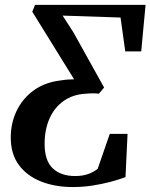

<svg xmlns="http://www.w3.org/2000/svg" viewBox="-20 -763 622 794"><path d="M281 10.5Q207.5 10.5 149.5 -12.5Q91.5 -35.5 58 -80.8Q24.5 -126 24.5 -194Q24.5 -254.5 49.2 -305.5Q74 -356.5 120.2 -389.8Q166.5 -423 231.5 -430.5Q246.5 -433 260.2 -434Q274 -435 286.5 -435L113.5 -714.5L125 -743H582L564 -550.5H498L478.5 -690.5L239 -698.5L284 -628.5L410.5 -401L389 -375.5Q377.5 -377 364.5 -377Q351.5 -377 334.5 -375.5Q281 -372.5 242.8 -345.2Q204.5 -318 184.5 -272.2Q164.5 -226.5 164.5 -168Q164.5 -99 198 -67Q231.5 -35 291 -35Q321 -35 344.2 -43.2Q367.5 -51.5 384 -65L434 -209.5H507.5L499 -30.5Q472 -20.5 437.5 -11.2Q403 -2 363.5 4.2Q324 10.5 281 10.5Z"/></svg>

Font: Merriweather 72pt SemiBold
Style: Italic
Weight: 600
Italic angle: -7.8°
Version: Version 2.101